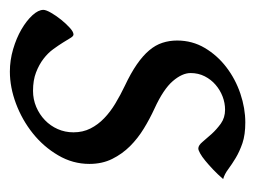

<svg xmlns="http://www.w3.org/2000/svg" viewBox="-86 -413 517 389"><g transform="rotate(90 172.5 -218.5)"><path d="M340.8 -412.1Q331.1 -400.9 321.5 -391.8Q312 -382.8 303.7 -376Q295.4 -369.1 288.8 -365.5Q282.2 -361.8 278.8 -361.8Q272.5 -361.8 265.4 -370.4Q258.3 -378.9 249.3 -388.9Q240.2 -398.9 228.3 -407.5Q216.3 -416 200.2 -416Q186.5 -416 173.3 -410.9Q160.2 -405.8 149.7 -396.7Q139.2 -387.7 132.6 -374.8Q126 -361.8 126 -346.2Q126 -329.1 142.3 -310.1Q158.7 -291 198.2 -272.9Q218.3 -263.7 238.3 -251.5Q258.3 -239.3 274.2 -223.4Q290 -207.5 300 -187.3Q310.1 -167 310.1 -141.1Q310.1 -107.4 292.7 -77.9Q275.4 -48.3 248.3 -26.6Q221.2 -4.9 188 7.6Q154.8 20 123 20Q100.1 20 77.6 13.4Q55.2 6.8 37.6 -3.4Q20 -13.7 9 -25.6Q-2 -37.6 -2 -47.9Q-2 -53.2 3.9 -63.5Q9.8 -73.7 17.8 -83.7Q25.9 -93.8 34.2 -101.3Q42.5 -108.9 47.9 -108.9Q51.3 -108.9 54.9 -102.8Q58.6 -96.7 64.2 -87.6Q69.8 -78.6 77.6 -67.9Q85.4 -57.1 97.2 -48.1Q108.9 -39.1 124.8 -33Q140.6 -26.9 162.1 -26.9Q179.2 -26.9 194.6 -33.4Q210 -40 221.4 -51Q232.9 -62 239.5 -76.9Q246.1 -91.8 246.1 -108.9Q246.1 -127.9 238.3 -143.3Q230.5 -158.7 217.5 -171.1Q204.6 -183.6 187.5 -193.8Q170.4 -204.1 151.9 -212.9Q126 -225.1 108.4 -237.3Q90.8 -249.5 80.1 -262.2Q69.3 -274.9 64.7 -289.1Q60.1 -303.2 60.1 -318.8Q60.1 -349.6 75.2 -375Q90.3 -400.4 114.3 -418.7Q138.2 -437 167.7 -447Q197.3 -457 226.1 -457Q251 -457 268.1 -451.2Q285.2 -445.3 298.1 -437.5Q311 -429.7 320.8 -422.4Q330.6 -415 340.8 -412.1Z"/></g></svg>

Font: Gentium Plus Afr
Style: Italic
Weight: 400
Italic angle: -8°
Designer: J. Victor Gaultney, Annie Olsen, Iska Routamaa, Becca Hirsbrunner
Foundry: SIL International
Version: Version 5.000